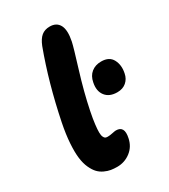

<svg xmlns="http://www.w3.org/2000/svg" viewBox="-189 -851 840 953"><g transform="rotate(-30 231.0 -374.5)"><path d="M195.8 11.2Q176.8 11.2 160.4 8.5Q144 5.9 125.5 -2.7Q106.9 -11.2 93.3 -25.4Q79.6 -39.6 68.1 -64.7Q56.6 -89.8 52.5 -123.3Q48.3 -156.7 51.5 -206.3Q54.7 -255.9 66.9 -316.9Q108.4 -521.5 172.9 -694.8Q186.5 -729 205.3 -744.4Q224.1 -759.8 252.9 -759.8Q291.5 -759.8 307.4 -730Q323.2 -700.2 311 -640.1Q305.2 -612.3 271.2 -502.7Q237.3 -393.1 217.8 -296.9Q209.5 -255.9 206.1 -226.8Q202.6 -197.8 202.9 -181.4Q203.1 -165 207.3 -156Q211.4 -147 216.6 -144.5Q221.7 -142.1 230 -142.1Q242.2 -142.1 257.8 -145.5Q273.4 -148.9 279.8 -148.9Q329.1 -148.9 314.9 -84Q306.2 -40.5 272.5 -14.6Q238.8 11.2 195.8 11.2ZM381.8 -309.1Q336.4 -309.1 314.5 -337.4Q292.5 -365.7 301.8 -411.1Q308.1 -445.3 330.8 -463.6Q353.5 -481.9 387.2 -481.9Q433.6 -481.9 450.9 -448.7Q468.3 -415.5 459 -372.1Q453.6 -343.8 433.3 -326.4Q413.1 -309.1 381.8 -309.1Z"/></g></svg>

Font: Shantell Sans Normal
Style: Bold Italic
Weight: 700
Italic angle: -11.31°
Designer: Stephen Nixon, Anya Danilova, Shantell Martin
Foundry: Arrow Type
Version: Version 1.006;[559af2be0]